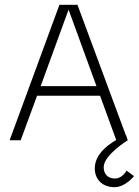

<svg xmlns="http://www.w3.org/2000/svg" viewBox="-20 -583 577 798"><path d="M66 0 134 -185H396L463 -1C421 23 374 62 374 117C374 164 407 195 456 195C501 195 537 149 537 149L506 126C506 126 489 159 458 159C427 159 411 139 411 112C411 61 511 0 511 0L504 -21C504 -21 504 -21 503 -21L302 -563H227L20 0ZM381 -225H149L265 -543Z"/></svg>

Font: OSH Darker Grotesque
Style: Regular
Weight: 400
Designer: Gabriel Lam
Foundry: TypeRant
Version: Version 1.000;Glyphs 3.1.1 (3148)